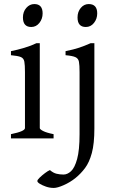

<svg xmlns="http://www.w3.org/2000/svg" viewBox="-20 -682 570 946"><path d="M134 -549Q93 -549 93 -596Q93 -624 109.5 -643Q126 -662 149 -662Q190 -662 190 -616Q190 -589 174 -569Q158 -549 134 -549ZM34 0V-21Q103 -35 103 -51V-327Q103 -361 100 -378Q97 -395 82.5 -401Q68 -407 34 -410V-430Q65 -436 100 -446.5Q135 -457 159 -469H176V-51Q176 -45 192.5 -36.5Q209 -28 244 -21V0ZM403 -549Q362 -549 362 -596Q362 -624 378 -643Q394 -662 417 -662Q459 -662 459 -616Q459 -589 443 -569Q427 -549 403 -549ZM445 -49Q445 26 432.5 72Q420 118 399 146Q378 174 352 195Q326 216 294.5 230Q263 244 245 244Q225 244 206.5 237.5Q188 231 176 223.5Q164 216 164 210Q164 204 175.5 193Q187 182 201.5 171Q216 160 226 156Q242 170 258.5 174Q275 178 293 178Q312 178 330 161.5Q348 145 360 101.5Q372 58 372 -21V-327Q372 -361 369 -377.5Q366 -394 351.5 -400.5Q337 -407 303 -410V-430Q343 -438 370 -447Q397 -456 426 -469H445Z"/></svg>

Font: ChillKai
Style: Regular
Weight: 400
Designer: ChillType
Foundry: 寒蝉字型
Version: Version 2.000